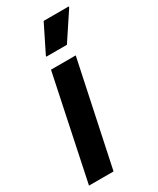

<svg xmlns="http://www.w3.org/2000/svg" viewBox="-191 -763 674 820"><g transform="rotate(-30 146.0 -353.0)"><path d="M-8 0 99 -510H221L113 0ZM109 -568 110 -573 176 -706H300L299 -701L211 -568Z"/></g></svg>

Font: Saira Condensed
Style: Bold Italic
Weight: 700
Width: 3
Italic angle: -12°
Designer: Hector Gatti with collaboration of the Omnibus-Type team
Foundry: Omnibus-Type
Version: Version 1.101